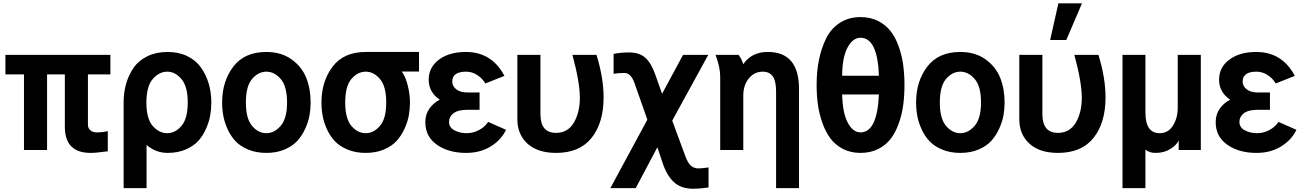

<svg xmlns="http://www.w3.org/2000/svg" viewBox="-20 -907 7871 1161"><path d="M12.7 -457V-575.2H647.5V-457H511.7V-152.3Q511.7 -131.8 526.4 -119.1Q541 -106.4 563.5 -106.4Q600.6 -106.4 631.8 -114.3V7.8Q560.5 17.6 528.3 17.6Q372.1 17.6 372.1 -140.6V-457H264.6V0H125V-457Z M991.2 -101.6Q1039.1 -101.6 1077.1 -145.5Q1115.2 -189.5 1115.2 -287.1Q1115.2 -384.8 1077.1 -429.2Q1039.1 -473.6 991.2 -473.6Q942.4 -473.6 903.8 -429.2Q865.2 -384.8 865.2 -287.1Q865.2 -188.5 903.8 -145Q942.4 -101.6 991.2 -101.6ZM727.5 230.5V-287.1Q727.5 -347.7 742.7 -400.9Q757.8 -454.1 788.6 -498Q819.3 -542 872.1 -567.4Q924.8 -592.8 993.2 -592.8Q1060.5 -592.8 1112.8 -567.4Q1165 -542 1195.8 -498Q1226.6 -454.1 1242.2 -400.9Q1257.8 -347.7 1257.8 -287.1Q1257.8 -247.1 1251 -208.5Q1244.1 -169.9 1225.6 -127.9Q1207 -85.9 1178.7 -54.7Q1150.4 -23.4 1102.5 -2.9Q1054.7 17.6 993.2 17.6Q922.9 17.6 866.2 -30.3V230.5Z M1466.8 -287.1Q1466.8 -189.5 1504.4 -145.5Q1542 -101.6 1590.8 -101.6Q1638.7 -101.6 1677.2 -146Q1715.8 -190.4 1715.8 -287.1Q1715.8 -384.8 1677.7 -429.2Q1639.6 -473.6 1590.8 -473.6Q1542 -473.6 1504.4 -429.7Q1466.8 -385.7 1466.8 -287.1ZM1323.2 -287.1Q1323.2 -415 1390.6 -503.9Q1458 -592.8 1590.8 -592.8Q1680.7 -592.8 1743.2 -547.9Q1805.7 -502.9 1832 -436Q1858.4 -369.1 1858.4 -287.1Q1858.4 -248 1851.6 -209.5Q1844.7 -170.9 1825.7 -128.9Q1806.6 -86.9 1777.8 -55.2Q1749 -23.4 1700.7 -2.9Q1652.3 17.6 1590.8 17.6Q1530.3 17.6 1482.4 -2Q1434.6 -21.5 1405.3 -52.2Q1376 -83 1356.9 -124.5Q1337.9 -166 1330.6 -205.6Q1323.2 -245.1 1323.2 -287.1Z M1923.8 -287.1Q1923.8 -415 1991.2 -503.9Q2058.6 -592.8 2191.4 -592.8H2513.7V-474.6H2409.2Q2430.7 -447.3 2444.8 -393.1Q2459 -338.9 2459 -287.1Q2459 -248 2452.1 -209.5Q2445.3 -170.9 2426.3 -128.9Q2407.2 -86.9 2378.4 -55.2Q2349.6 -23.4 2301.3 -2.9Q2252.9 17.6 2191.4 17.6Q2130.9 17.6 2083 -2Q2035.2 -21.5 2005.9 -52.2Q1976.6 -83 1957.5 -124.5Q1938.5 -166 1931.2 -205.6Q1923.8 -245.1 1923.8 -287.1ZM2067.4 -287.1Q2067.4 -189.5 2105 -145.5Q2142.6 -101.6 2191.4 -101.6Q2239.3 -101.6 2277.3 -145.5Q2315.4 -189.5 2315.4 -287.1Q2315.4 -384.8 2277.8 -429.2Q2240.2 -473.6 2191.4 -473.6Q2142.6 -473.6 2105 -429.7Q2067.4 -385.7 2067.4 -287.1Z M2551.8 -168Q2551.8 -215.8 2576.7 -250.5Q2601.6 -285.2 2638.7 -303.7H2639.6Q2572.3 -349.6 2572.3 -424.8Q2572.3 -500 2634.3 -546.4Q2696.3 -592.8 2796.9 -592.8Q2954.1 -592.8 3030.3 -448.2L2915 -402.3Q2896.5 -433.6 2865.2 -453.6Q2834 -473.6 2798.8 -473.6Q2714.8 -473.6 2714.8 -414.1Q2714.8 -385.7 2739.3 -366.7Q2763.7 -347.7 2808.6 -347.7H2879.9V-243.2H2808.6Q2749 -243.2 2722.2 -222.2Q2695.3 -201.2 2695.3 -169.9Q2695.3 -135.7 2728.5 -118.7Q2761.7 -101.6 2800.8 -101.6Q2841.8 -101.6 2877.4 -121.1Q2913.1 -140.6 2931.6 -169.9L3040 -122.1Q3010.7 -60.5 2947.3 -21.5Q2883.8 17.6 2798.8 17.6Q2692.4 17.6 2622.1 -31.7Q2551.8 -81.1 2551.8 -168Z M3108.4 -186.5V-575.2H3248V-216.8Q3248 -103.5 3341.8 -103.5Q3413.1 -103.5 3449.7 -165Q3486.3 -226.6 3486.3 -315.4Q3486.3 -409.2 3441.4 -575.2H3586.9Q3629.9 -436.5 3629.9 -317.4Q3629.9 -165 3557.6 -73.7Q3485.4 17.6 3342.8 17.6Q3231.4 17.6 3169.9 -38.1Q3108.4 -93.8 3108.4 -186.5Z M3690.4 -460.9V-581.1Q3731.4 -589.8 3785.2 -589.8Q3844.7 -589.8 3880.9 -559.1Q3917 -528.3 3943.4 -453.1L3983.4 -339.8L4110.4 -575.2H4262.7L4044.9 -177.7L4123 34.2Q4139.6 80.1 4158.7 95.7Q4177.7 111.3 4202.1 111.3Q4225.6 111.3 4264.6 105.5V226.6Q4210 234.4 4172.9 234.4Q4098.6 234.4 4055.2 194.3Q4011.7 154.3 3986.3 77.1L3955.1 -16.6L3824.2 230.5H3670.9L3894.5 -183.6L3816.4 -405.3Q3794.9 -465.8 3755.9 -465.8Q3719.7 -465.8 3690.4 -460.9Z M4306.6 -575.2H4446.3Q4463.9 -551.8 4473.6 -520.5H4475.6Q4525.4 -592.8 4623 -592.8Q4811.5 -592.8 4811.5 -369.1V230.5H4672.9V-352.5Q4672.9 -417 4652.8 -445.3Q4632.8 -473.6 4591.8 -473.6Q4541 -473.6 4507.8 -432.6Q4474.6 -391.6 4474.6 -330.1V0H4335V-441.4Q4335 -502 4306.6 -575.2Z M4918 -393.6Q4918 -474.6 4932.1 -544.9Q4946.3 -615.2 4975.6 -674.8Q5004.9 -734.4 5058.6 -769Q5112.3 -803.7 5183.6 -803.7Q5243.2 -803.7 5289.6 -780.3Q5335.9 -756.8 5365.7 -718.3Q5395.5 -679.7 5414.6 -625.5Q5433.6 -571.3 5441.4 -514.6Q5449.2 -458 5449.2 -393.6Q5449.2 -330.1 5441.9 -273.9Q5434.6 -217.8 5415.5 -163.1Q5396.5 -108.4 5367.2 -69.3Q5337.9 -30.3 5291 -6.3Q5244.1 17.6 5183.6 17.6Q5124 17.6 5077.6 -6.3Q5031.2 -30.3 5002 -69.3Q4972.7 -108.4 4953.1 -163.1Q4933.6 -217.8 4925.8 -274.4Q4918 -331.1 4918 -393.6ZM5072.3 -449.2H5294.9Q5286.1 -678.7 5183.6 -678.7Q5136.7 -678.7 5105 -619.6Q5073.2 -560.5 5072.3 -449.2ZM5072.3 -335.9Q5075.2 -223.6 5106.4 -165Q5137.7 -106.4 5183.6 -106.4Q5284.2 -106.4 5294.9 -335.9Z M5663.1 -287.1Q5663.1 -189.5 5700.7 -145.5Q5738.3 -101.6 5787.1 -101.6Q5835 -101.6 5873.5 -146Q5912.1 -190.4 5912.1 -287.1Q5912.1 -384.8 5874 -429.2Q5835.9 -473.6 5787.1 -473.6Q5738.3 -473.6 5700.7 -429.7Q5663.1 -385.7 5663.1 -287.1ZM5519.5 -287.1Q5519.5 -415 5586.9 -503.9Q5654.3 -592.8 5787.1 -592.8Q5877 -592.8 5939.5 -547.9Q6002 -502.9 6028.3 -436Q6054.7 -369.1 6054.7 -287.1Q6054.7 -248 6047.9 -209.5Q6041 -170.9 6022 -128.9Q6002.9 -86.9 5974.1 -55.2Q5945.3 -23.4 5897 -2.9Q5848.6 17.6 5787.1 17.6Q5726.6 17.6 5678.7 -2Q5630.9 -21.5 5601.6 -52.2Q5572.3 -83 5553.2 -124.5Q5534.2 -166 5526.9 -205.6Q5519.5 -245.1 5519.5 -287.1Z M6143.6 -186.5V-575.2H6283.2V-216.8Q6283.2 -103.5 6377 -103.5Q6448.2 -103.5 6484.9 -165Q6521.5 -226.6 6521.5 -315.4Q6521.5 -409.2 6476.6 -575.2H6622.1Q6665 -436.5 6665 -317.4Q6665 -165 6592.8 -73.7Q6520.5 17.6 6377.9 17.6Q6266.6 17.6 6205.1 -38.1Q6143.6 -93.8 6143.6 -186.5ZM6330.1 -665 6379.9 -886.7H6522.5L6427.7 -665Z M6767.6 230.5V-575.2H6906.2V-226.6Q6906.2 -101.6 6992.2 -101.6Q7043.9 -101.6 7072.8 -147.5Q7101.6 -193.4 7101.6 -254.9V-575.2H7241.2V0H7107.4V-55.7H7106.4Q7093.8 -29.3 7056.6 -5.9Q7019.5 17.6 6966.8 17.6Q6930.7 17.6 6906.2 -2V230.5Z M7331.1 -168Q7331.1 -215.8 7356 -250.5Q7380.9 -285.2 7418 -303.7H7418.9Q7351.6 -349.6 7351.6 -424.8Q7351.6 -500 7413.6 -546.4Q7475.6 -592.8 7576.2 -592.8Q7733.4 -592.8 7809.6 -448.2L7694.3 -402.3Q7675.8 -433.6 7644.5 -453.6Q7613.3 -473.6 7578.1 -473.6Q7494.1 -473.6 7494.1 -414.1Q7494.1 -385.7 7518.6 -366.7Q7543 -347.7 7587.9 -347.7H7659.2V-243.2H7587.9Q7528.3 -243.2 7501.5 -222.2Q7474.6 -201.2 7474.6 -169.9Q7474.6 -135.7 7507.8 -118.7Q7541 -101.6 7580.1 -101.6Q7621.1 -101.6 7656.7 -121.1Q7692.4 -140.6 7710.9 -169.9L7819.3 -122.1Q7790 -60.5 7726.6 -21.5Q7663.1 17.6 7578.1 17.6Q7471.7 17.6 7401.4 -31.7Q7331.1 -81.1 7331.1 -168Z"/></svg>

Font: Gothic A1 ExtraBold
Style: Regular
Weight: 800
Designer: HanYang I&C Co.,Ltd.
Foundry: HanYang I&C Co.,Ltd.
Version: Version 2.50